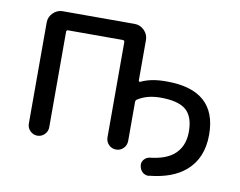

<svg xmlns="http://www.w3.org/2000/svg" viewBox="-70 -640 994 796"><g transform="rotate(10 427.5 -242.0)"><path d="M435.5 -546.9Q459 -546.9 476.1 -529.8Q493.2 -512.7 493.2 -489.3V-318.4Q493.2 -316.4 495.1 -314.9Q497.1 -313.5 500 -314.5Q542 -335 603.5 -335Q605.5 -335 608.4 -335Q819.3 -335 819.3 -147.5Q819.3 -48.8 755.9 5.9Q702.1 52.7 604.5 62.5Q602.5 63.5 600.6 63.5Q586.9 63.5 576.2 54.7Q564.5 43.9 562.5 28.3Q559.6 13.7 569.3 2Q579.1 -9.8 593.8 -11.7Q657.2 -18.6 691.4 -45.9Q734.4 -81.1 734.4 -145.5Q734.4 -209 702.1 -236.8Q669.9 -264.6 594.7 -264.6Q538.1 -264.6 499 -239.3Q493.2 -235.4 493.2 -228.5V-64.5Q493.2 -45.9 480.5 -33.2Q467.8 -20.5 449.7 -20.5Q431.6 -20.5 418.9 -33.2Q406.2 -45.9 406.2 -64.5V-464.8Q406.2 -472.7 398.4 -472.7H168Q161.1 -472.7 161.1 -464.8V-63.5Q161.1 -45.9 148.4 -33.2Q135.7 -20.5 118.2 -20.5Q100.6 -20.5 87.9 -33.2Q75.2 -45.9 75.2 -63.5V-489.3Q75.2 -512.7 92.3 -529.8Q109.4 -546.9 132.8 -546.9Z"/></g></svg>

Font: Gen Jyuu Gothic P Regular
Style: Regular
Weight: 400
Designer: [Source Han Sans]
Ryoko NISHIZUKA  (kana & ideographs); Paul D. Hunt (Latin, Greek & Cyrillic); Wenlong ZHANG  (bopomofo
Version: Version 1.002.20150607